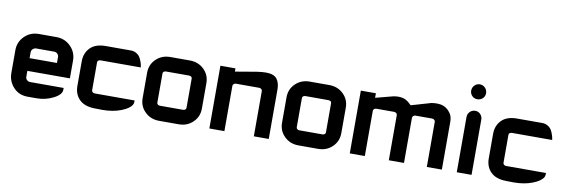

<svg xmlns="http://www.w3.org/2000/svg" viewBox="-52 -1070 4286 1458"><g transform="rotate(10 2091.0 -341.0)"><path d="M188 -113H446V-99Q446 -61 385.5 -30.5Q325 0 258 0H188Q120 0 77.5 -46.5Q35 -93 35 -157V-333Q35 -395 79.5 -439.5Q124 -484 190 -484H324Q390 -484 435 -439Q480 -394 480 -331V-193H152V-147Q152 -133 162.5 -123Q173 -113 188 -113ZM152 -337V-291H363V-337Q363 -351 352.5 -361.5Q342 -372 327 -372H188Q174 -372 163 -361.5Q152 -351 152 -337Z M900 -482Q921 -482 938 -473Q955 -464 964 -453Q973 -442 980 -425.5Q987 -409 989 -401.5Q991 -394 993 -385L996 -368H686Q678 -368 670 -363.5Q662 -359 662 -349V-134Q662 -125 669 -119Q676 -113 686 -113H993V-99Q992 -89 988 -81Q971 -49 908 -24.5Q845 0 764 0Q762 0 760 0L705 -1Q627 -2 586.5 -42Q546 -82 546 -147V-335Q546 -400 586.5 -441Q627 -482 705 -482Z M1354 -485Q1419 -485 1463 -442.5Q1507 -400 1507 -337V-141Q1507 -78 1463 -35.5Q1419 7 1354 7H1203Q1138 7 1094 -35.5Q1050 -78 1050 -141V-337Q1050 -400 1094 -442.5Q1138 -485 1203 -485ZM1367 -371H1189Q1179 -371 1172.5 -365.5Q1166 -360 1166 -352V-126Q1166 -119 1172.5 -113Q1179 -107 1189 -107H1367Q1378 -107 1384.5 -112.5Q1391 -118 1391 -126V-352Q1391 -362 1383 -366.5Q1375 -371 1367 -371Z M2047 -2H1932V-352Q1932 -360 1924.5 -366Q1917 -372 1908 -372H1728Q1719 -372 1712 -365.5Q1705 -359 1705 -353V-2H1589V-486H1705V-461L1870 -489Q1910 -495 1940 -495Q2000 -495 2023.5 -465Q2047 -435 2047 -383Z M2429 -485Q2494 -485 2538 -442.5Q2582 -400 2582 -337V-141Q2582 -78 2538 -35.5Q2494 7 2429 7H2278Q2213 7 2169 -35.5Q2125 -78 2125 -141V-337Q2125 -400 2169 -442.5Q2213 -485 2278 -485ZM2442 -371H2264Q2254 -371 2247.5 -365.5Q2241 -360 2241 -352V-126Q2241 -119 2247.5 -113Q2254 -107 2264 -107H2442Q2453 -107 2459.5 -112.5Q2466 -118 2466 -126V-352Q2466 -362 2458 -366.5Q2450 -371 2442 -371Z M3061 -443 3067 -442 3218 -486H3220Q3241 -489 3260 -489Q3313 -489 3347.5 -455Q3382 -421 3382 -374V-1H3266V-350Q3266 -358 3258.5 -364Q3251 -370 3242 -370H3114Q3104 -370 3097 -363.5Q3090 -357 3090 -350V-1H2973V-350Q2973 -358 2965.5 -364Q2958 -370 2949 -370H2811Q2801 -370 2794.5 -363.5Q2788 -357 2788 -350V-1H2672V-485H2788V-450L2926 -486H2928Q2951 -490 2967 -489Q2996 -488 3016 -478Q3036 -468 3047.5 -456Q3059 -444 3061 -443Z M3611 -427V-1H3497V-427Q3497 -451 3514 -468Q3531 -485 3555 -485Q3578 -485 3594.5 -468Q3611 -451 3611 -427ZM3497 -630Q3497 -655 3514 -672Q3531 -689 3554 -689Q3578 -689 3595 -672Q3612 -655 3612 -630.5Q3612 -606 3595 -590Q3578 -574 3553.5 -574Q3529 -574 3513 -591Q3497 -608 3497 -630Z M4072 -482Q4093 -482 4110 -473Q4127 -464 4136 -453Q4145 -442 4152 -425.5Q4159 -409 4161 -401.5Q4163 -394 4165 -385L4168 -368H3858Q3850 -368 3842 -363.5Q3834 -359 3834 -349V-134Q3834 -125 3841 -119Q3848 -113 3858 -113H4165V-99Q4164 -89 4160 -81Q4143 -49 4080 -24.5Q4017 0 3936 0Q3934 0 3932 0L3877 -1Q3799 -2 3758.5 -42Q3718 -82 3718 -147V-335Q3718 -400 3758.5 -441Q3799 -482 3877 -482Z"/></g></svg>

Font: FifthLeg
Style: Bold
Weight: 700
Designer: Jakub Steiner
Version: Version 1.0